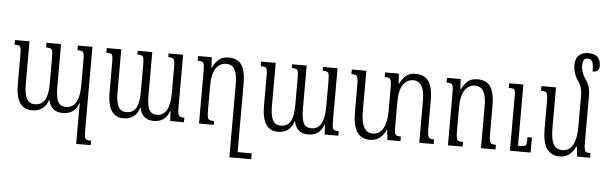

<svg xmlns="http://www.w3.org/2000/svg" viewBox="-57 -971 4442 1407"><g transform="rotate(5 2164.5 -268.0)"><path d="M595 -492V116Q595 153 598 168.5Q601 184 611 189.5Q621 195 645 195V227H538V5L539 -74H537Q522 -32 493.5 -11Q465 10 419 10Q376 10 350 -11.5Q324 -33 314 -78H313Q299 -33 268 -11.5Q237 10 194 10Q74 10 74 -170V-386Q74 -422 71 -436Q68 -450 59 -454Q50 -458 25 -458V-492H132V-177Q132 -105 150.5 -70.5Q169 -36 210 -36Q262 -36 284.5 -76.5Q307 -117 307 -191V-382Q307 -419 304 -433.5Q301 -448 291 -453Q281 -458 257 -458V-492H364V-177Q364 -99 381.5 -67.5Q399 -36 439 -36Q538 -36 538 -205V-381Q538 -418 535 -433Q532 -448 522 -453Q512 -458 488 -458V-492Z M1262 -492V-112Q1262 -75 1265 -59.5Q1268 -44 1278 -38.5Q1288 -33 1311 -33V0H1210L1206 -74H1204Q1189 -32 1161 -11Q1133 10 1088 10Q1046 10 1020.5 -11.5Q995 -33 985 -78H983Q956 10 866 10Q749 10 749 -170V-386Q749 -422 746 -436Q743 -450 734 -454Q725 -458 700 -458V-492H807V-177Q807 -105 824.5 -71Q842 -37 883 -37Q934 -37 955.5 -76.5Q977 -116 977 -191V-388Q977 -425 974 -440Q971 -455 961 -460Q951 -465 928 -465V-492H1035V-177Q1035 -99 1051.5 -68Q1068 -37 1108 -37Q1204 -37 1204 -205V-387Q1204 -424 1201 -439.5Q1198 -455 1188 -460Q1178 -465 1155 -465V-492Z M1826 184V227H1692H1665V-311Q1665 -382 1645.5 -417.5Q1626 -453 1582 -453Q1537 -453 1508 -412.5Q1479 -372 1479 -282V-102Q1479 -66 1483 -51Q1487 -36 1497 -32Q1507 -28 1530 -28V0H1422V-385Q1422 -420 1418.5 -434.5Q1415 -449 1405 -453.5Q1395 -458 1372 -458V-492H1473L1477 -417H1480Q1499 -456 1525.5 -478.5Q1552 -501 1597 -501Q1662 -501 1692 -458Q1722 -415 1722 -319V184Z M2398 -492V-112Q2398 -75 2401 -59.5Q2404 -44 2414 -38.5Q2424 -33 2447 -33V0H2346L2342 -74H2340Q2325 -32 2297 -11Q2269 10 2224 10Q2182 10 2156.5 -11.5Q2131 -33 2121 -78H2119Q2092 10 2002 10Q1885 10 1885 -170V-386Q1885 -422 1882 -436Q1879 -450 1870 -454Q1861 -458 1836 -458V-492H1943V-177Q1943 -105 1960.5 -71Q1978 -37 2019 -37Q2070 -37 2091.5 -76.5Q2113 -116 2113 -191V-388Q2113 -425 2110 -440Q2107 -455 2097 -460Q2087 -465 2064 -465V-492H2171V-177Q2171 -99 2187.5 -68Q2204 -37 2244 -37Q2340 -37 2340 -205V-387Q2340 -424 2337 -439.5Q2334 -455 2324 -460Q2314 -465 2291 -465V-492Z M3148 -34V0H3042V-311Q3042 -453 2959 -453Q2914 -453 2885 -412.5Q2856 -372 2856 -282V-112Q2856 -74 2859 -58.5Q2862 -43 2871.5 -38.5Q2881 -34 2904 -34V0H2808L2800 -73H2796Q2758 10 2680 10Q2617 10 2585 -36.5Q2553 -83 2553 -185V-384Q2553 -419 2549 -434Q2545 -449 2535.5 -453.5Q2526 -458 2503 -458V-492H2610V-192Q2610 -38 2695 -38Q2747 -38 2772.5 -84.5Q2798 -131 2798 -209V-385Q2798 -419 2794.5 -434Q2791 -449 2781 -453.5Q2771 -458 2748 -458V-492H2849L2854 -417H2856Q2875 -456 2901 -478.5Q2927 -501 2972 -501Q3038 -501 3068.5 -457Q3099 -413 3099 -319V-110Q3099 -75 3103 -59.5Q3107 -44 3116.5 -39Q3126 -34 3148 -34Z M3603 0H3496V-311Q3496 -382 3476.5 -417.5Q3457 -453 3413 -453Q3368 -453 3339 -412.5Q3310 -372 3310 -282V-108Q3310 -72 3314 -57Q3318 -42 3328 -38Q3338 -34 3361 -34V0H3253V-385Q3253 -420 3249.5 -434.5Q3246 -449 3236 -453.5Q3226 -458 3203 -458V-492H3304L3308 -417H3311Q3330 -456 3356.5 -478.5Q3383 -501 3428 -501Q3493 -501 3523 -457Q3553 -413 3553 -319V-110Q3553 -75 3557 -59.5Q3561 -44 3571 -39Q3581 -34 3603 -34ZM3861 0H3709V-413Q3709 -434 3706 -443Q3703 -452 3694.5 -455Q3686 -458 3666 -458H3660V-492H3765V-42H3789Q3808 -42 3816 -46Q3824 -50 3826.5 -64Q3829 -78 3829 -111H3861Z M4299 -34V0H4203L4195 -73H4191Q4153 10 4075 10Q4012 10 3980 -36.5Q3948 -83 3948 -185V-384Q3948 -419 3944 -434Q3940 -449 3930.5 -453.5Q3921 -458 3898 -458V-492H4005V-192Q4005 -110 4025.5 -74Q4046 -38 4090 -38Q4142 -38 4167.5 -84.5Q4193 -131 4193 -209V-454Q4193 -479 4185.5 -506Q4178 -533 4161 -554Q4143 -580 4134 -609.5Q4125 -639 4125 -665Q4125 -716 4151 -739.5Q4177 -763 4219 -763Q4267 -763 4289 -739.5Q4311 -716 4311 -677Q4311 -654 4298 -642Q4285 -630 4262 -631Q4262 -683 4253 -702.5Q4244 -722 4218 -722Q4198 -722 4190 -708Q4182 -694 4182 -670Q4182 -616 4217 -568Q4251 -522 4251 -455V-112Q4251 -74 4254.5 -58.5Q4258 -43 4267 -38.5Q4276 -34 4299 -34Z"/></g></svg>

Font: Noto Serif Armenian Light Cond
Style: Regular
Weight: 300
Width: 3
Designer: Monotype Design team
Foundry: Monotype Imaging Inc.
Version: Version 1.000